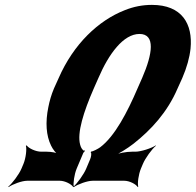

<svg xmlns="http://www.w3.org/2000/svg" viewBox="-20 -740 801 786"><path d="M707 -378 726 -420C745 -464 756 -504 760 -541C770 -642 725 -720 602 -720C564 -720 527 -713 490 -698C383 -656 281 -560 220 -420L201 -378C190 -352 183 -327 178 -302C165 -239 169 -185 189 -144C196 -129 210 -111 220 -105L224 -108C213 -115 190 -119 171 -119H149C126 -119 97 -133 89 -145L86 -143C90 -130 86 -93 76 -69L68 -50C58 -26 30 11 14 24L15 26C32 14 70 0 91 0H225C246 0 273 14 280 26L282 24C279 11 284 -26 294 -50L321 -114C322 -116 326 -120 327 -121L328 -125C325 -123 323 -122 322 -124C315 -129 311 -137 308 -148C295 -196 322 -282 364 -378L383 -421C425 -519 485 -601 551 -601C617 -601 605 -520 562 -421L543 -378C501 -280 450 -182 390 -137C382 -131 359 -119 354 -120L351 -116C356 -115 353 -97 349 -88L333 -50C323 -26 296 11 281 24L282 26C299 14 338 0 359 0H489C510 0 537 14 544 26L546 24C542 11 547 -26 557 -50L565 -69C575 -93 602 -130 618 -143V-145C600 -133 557 -119 534 -119H521C497 -119 464 -113 444 -104V-101C464 -109 503 -133 527 -152C598 -208 665 -280 707 -378Z"/></svg>

Font: Asimov
Style: EdgeExtremeIt
Weight: 500
Designer: Google
Version: Version 2.000980: 2014